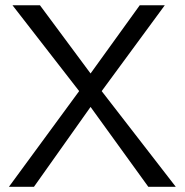

<svg xmlns="http://www.w3.org/2000/svg" viewBox="-20 -714 707 734"><path d="M14.2 0 282.2 -365.2V-366.2L27.8 -693.8H132.8L326.2 -433.1L514.2 -693.8H609.9L369.1 -366.2V-365.2L651.9 0H546.9L326.2 -305.2L109.9 0Z"/></svg>

Font: CMU Sans Serif
Style: Medium
Weight: 500
Version: Version 0.7.0